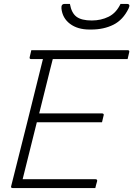

<svg xmlns="http://www.w3.org/2000/svg" viewBox="-20 -955 677 975"><path d="M45 0Q33 0 37 -11Q78 -172 118 -333Q158 -494 198 -655H138Q128 -655 131 -666Q133 -675 135 -683Q137 -691 139 -700H629Q639 -700 636 -689Q634 -680 632 -672Q630 -664 628 -655H248Q245 -642 241.5 -629.5Q238 -617 235 -604Q221 -548 207 -491.5Q193 -435 179 -379H499Q504 -379 506 -375.5Q508 -372 506 -368Q504 -359 502 -351Q500 -343 498 -334H167Q149 -262 131 -189.5Q113 -117 95 -45H464Q476 -45 473 -34Q470 -24 468 -16.5Q466 -9 464 0ZM592 -935H625Q644 -935 633 -912Q605 -854 556 -829.5Q507 -805 443 -805H435Q374 -805 335.5 -834Q297 -863 292 -912Q290 -935 308 -935H335Q343 -889 368.5 -870Q394 -851 446 -851Q493 -851 531.5 -870Q570 -889 592 -935Z"/></svg>

Font: Recursive Mn Lnr St Lt
Style: Italic
Weight: 300
Italic angle: -15°
Monospace: yes
Version: Version 1.079;hotconv 1.0.112;makeotfexe 2.5.65598; ttfautoh